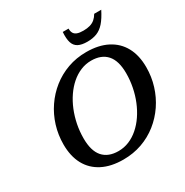

<svg xmlns="http://www.w3.org/2000/svg" viewBox="-197 -1031 1161 1203"><g transform="rotate(-30 384.0 -429.5)"><path d="M201.5 -227.5Q201.5 -137.5 240.2 -93.5Q279 -49.5 352.5 -49.5Q393 -49.5 429.8 -64.8Q466.5 -80 498.2 -107.8Q530 -135.5 555.5 -173Q581 -210.5 599.2 -255Q617.5 -299.5 627.2 -348.8Q637 -398 637 -448.5Q637 -538.5 598 -582.5Q559 -626.5 485.5 -626.5Q445.5 -626.5 408.8 -611.2Q372 -596 340.2 -568.2Q308.5 -540.5 283 -503.2Q257.5 -466 239.2 -421.2Q221 -376.5 211.2 -327.5Q201.5 -278.5 201.5 -227.5ZM765 -418.5Q765 -349.5 745.2 -285.8Q725.5 -222 688.8 -167.8Q652 -113.5 601 -73Q550 -32.5 487.2 -10.2Q424.5 12 352.5 12Q264 12 201.5 -20Q139 -52 106.2 -112.2Q73.5 -172.5 73.5 -257.5Q73.5 -326.5 93.2 -390.5Q113 -454.5 149.8 -508.5Q186.5 -562.5 237.5 -603Q288.5 -643.5 351.2 -666Q414 -688.5 485.5 -688.5Q574.5 -688.5 637 -656.2Q699.5 -624 732.2 -564Q765 -504 765 -418.5ZM539 -813Q566.5 -813 587 -819Q607.5 -825 622.8 -838Q638 -851 649.5 -871H700.5Q675 -820.5 650 -792.2Q625 -764 595.2 -752.2Q565.5 -740.5 526 -740.5Q485 -740.5 460.8 -753.2Q436.5 -766 427.5 -794.5Q418.5 -823 422 -871H464Q463.5 -851.5 470.8 -838.5Q478 -825.5 494.5 -819.2Q511 -813 539 -813Z"/></g></svg>

Font: Newsreader 16pt 16pt SemiBold
Style: Italic
Weight: 600
Italic angle: -17°
Version: Version 1.003